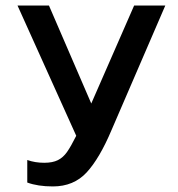

<svg xmlns="http://www.w3.org/2000/svg" viewBox="-20 -494 638 690"><path d="M78 162V81Q106 91 139 91Q169 91 188 81.5Q207 72 221 52Q235 32 254 -6L43 -474H156L308 -122L462 -474H574L381 -27Q338 75 291.5 125.5Q245 176 170 176Q116 176 78 162Z"/></svg>

Font: Kanit
Style: Regular
Weight: 400
Designer: Katatrad Team
Foundry: Cadson Demak
Version: Version 1.001